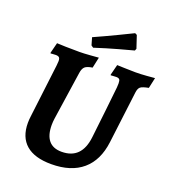

<svg xmlns="http://www.w3.org/2000/svg" viewBox="-153 -963 973 1089"><g transform="rotate(20 334.0 -418.5)"><path d="M208 -198Q208 -137 234 -105.5Q260 -74 312 -74Q432 -74 448 -210Q457 -287 468 -386Q479 -485 483 -525Q484 -535 484 -549Q484 -567 478.5 -573Q473 -579 459 -579Q450 -579 440 -578Q430 -577 426 -577L425 -581L441 -644Q453 -644 486 -642.5Q519 -641 552 -641Q583 -641 620 -644Q657 -647 668 -648L654 -584Q617 -577 605.5 -567.5Q594 -558 591 -533L552 -219Q538 -106 469 -47Q400 12 281 12Q180 12 128.5 -32.5Q77 -77 77 -163Q77 -183 80 -205L119 -525Q121 -545 121 -551Q121 -567 115 -573Q109 -579 94 -579Q85 -579 75.5 -578Q66 -577 63 -577L62 -581L78 -644Q92 -643 131 -642Q170 -641 214 -641Q239 -641 278 -644Q317 -647 329 -648L315 -583Q283 -578 270.5 -567Q258 -556 254 -529L211 -238Q208 -217 208 -198ZM279 -690 266 -699 253 -744Q320 -774 387.5 -806.5Q455 -839 475 -849L487 -843L512 -768L507 -756Q487 -751 418.5 -732Q350 -713 279 -690Z"/></g></svg>

Font: Alegreya
Style: Bold Italic
Weight: 700
Italic angle: -7°
Designer: Juan Pablo del Peral
Foundry: Huerta Tipografica
Version: Version 2.007; ttfautohint (v1.6)